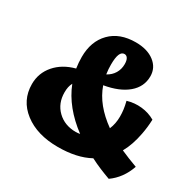

<svg xmlns="http://www.w3.org/2000/svg" viewBox="-173 -908 1193 1180"><g transform="rotate(30 423.5 -318.0)"><path d="M847 -60Q831 -13 804 24Q777 61 740 87Q704 74 668 59Q632 44 595 25Q549 50 493 62Q437 74 371 74Q223 74 131.5 3.5Q40 -67 40 -182Q40 -260 90.5 -318.5Q141 -377 228 -400Q225 -420 223.5 -439.5Q222 -459 222 -479Q222 -590 287 -656.5Q352 -723 466 -723Q548 -723 597.5 -685Q647 -647 647 -586Q647 -512 588 -462Q529 -412 423 -394Q444 -334 486 -282.5Q528 -231 591 -186Q600 -207 604.5 -230.5Q609 -254 609 -279Q609 -303 606 -327Q603 -351 595 -383Q645 -398 696.5 -392.5Q748 -387 791 -362Q790 -334 787 -308Q784 -282 779 -256Q771 -214 758.5 -177Q746 -140 728 -108Q755 -96 784.5 -84Q814 -72 847 -60ZM441 -626Q421 -626 411 -602Q401 -578 401 -528Q401 -513 402 -496.5Q403 -480 406 -461Q438 -478 455.5 -507Q473 -536 473 -572Q473 -598 464.5 -612Q456 -626 441 -626ZM239 -238Q239 -160 290 -110.5Q341 -61 421 -61Q429 -61 436 -62Q443 -63 450 -64Q380 -116 330.5 -177Q281 -238 254 -307Q246 -292 242.5 -275.5Q239 -259 239 -238Z"/></g></svg>

Font: Atma
Style: Bold
Weight: 700
Designer: Gregori Vincens, Jeremie Hornus, Riccardo Olocco, Yoann Minet.
Foundry: black foundry
Version: Version 1.102;PS 1.100;hotconv 1.0.86;makeotf.lib2.5.63406